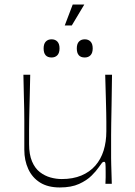

<svg xmlns="http://www.w3.org/2000/svg" viewBox="-20 -809 596 845"><path d="M243 16Q191 16 156.5 -5.5Q122 -27 104.5 -65Q87 -103 87 -150Q87 -194 87 -224Q87 -254 87 -278Q87 -302 86.5 -328Q86 -354 85 -389.5Q84 -425 83 -480H113Q112 -425 111 -389.5Q110 -354 109.5 -329Q109 -304 108.5 -283Q108 -262 108 -237Q108 -212 108 -175Q108 -129 121 -98.5Q134 -68 155.5 -51.5Q177 -35 202 -28Q227 -21 252 -21Q301 -21 338 -36.5Q375 -52 399.5 -80Q424 -108 436 -146.5Q448 -185 448 -231Q448 -256 448 -273Q448 -290 447.5 -312Q447 -334 446 -373Q445 -412 443 -480H473Q472 -398 471 -346Q470 -294 469.5 -263Q469 -232 469 -213.5Q469 -195 469 -181.5Q469 -168 469 -151Q469 -128 469 -113.5Q469 -99 469.5 -85.5Q470 -72 470.5 -52.5Q471 -33 472 0H444Q445 -17 445 -29Q445 -41 445 -50Q445 -80 444 -88.5Q443 -97 438 -97Q433 -97 429 -92.5Q425 -88 414 -72Q404 -57 383 -36Q362 -15 328 0.5Q294 16 243 16ZM207 -556Q172 -556 172 -596Q172 -616 181.5 -626Q191 -636 207 -636Q223 -636 232.5 -626Q242 -616 242 -596Q242 -576 232.5 -566Q223 -556 207 -556ZM353 -556Q318 -556 318 -596Q318 -616 327.5 -626Q337 -636 353 -636Q369 -636 378.5 -626Q388 -616 388 -596Q388 -576 378.5 -566Q369 -556 353 -556ZM265 -697 300 -789H351L296 -697Z"/></svg>

Font: Ojuju ExtraLight
Style: Regular
Weight: 200
Designer: Chisaokwu Joboson, Mirko Velimirovic
Foundry: Udi Foundry
Version: Version 1.000